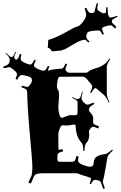

<svg xmlns="http://www.w3.org/2000/svg" viewBox="-40 -1200 776 1228"><path d="M565.9 -1133.3 579.1 -1180.2 587.4 -1175.8 582 -1153.8Q583 -1133.8 586.9 -1133.8L615.2 -1115.7Q629.9 -1115.7 636.7 -1116.7L639.6 -1153.3L647.5 -1153.8Q650.9 -1109.4 651.4 -1106L658.2 -1092.8Q661.1 -1087.9 663.1 -1087.9Q679.2 -1087.9 709.5 -1099.1L711.9 -1092.8Q677.2 -1076.2 677.2 -1070.3L675.3 -1060.5Q675.8 -1052.7 703.6 -1029.3L696.8 -1016.6Q675.3 -1038.1 670.4 -1038.1Q655.8 -1038.1 634.3 -1031.5Q612.8 -1024.9 612.8 -1018.6Q612.8 -1006.8 624.5 -982.9L615.2 -977.5Q602.1 -1004.9 594.2 -1004.9Q552.7 -1004.9 528.8 -997.6Q519 -994.1 519 -991Q519 -987.8 517.1 -985.8L511.7 -974.1Q511.7 -960.4 515.4 -952.9Q519 -945.3 532.7 -935.5L524.9 -927.7Q508.3 -945.8 502.9 -945.8Q478 -945.8 429.4 -916.5Q380.9 -887.2 374.3 -885Q367.7 -882.8 361.3 -881.1Q355 -879.4 355 -877.4L293.9 -871.6Q293.9 -869.1 293.7 -869.1Q293.5 -869.1 292 -871.6Q279.3 -894.5 264.2 -894.5Q267.1 -894.5 268.6 -944.3Q322.3 -959 408.7 -1009.3Q436.5 -1025.9 453.4 -1029.8Q470.2 -1033.7 490.7 -1060.8Q511.2 -1087.9 511.2 -1103.8Q511.2 -1119.6 501.5 -1147L510.7 -1150.9Q526.9 -1118.7 533.7 -1118.7L547.9 -1115.7Q554.7 -1117.7 559.1 -1119.6Q561 -1120.1 562.5 -1121.6Q564 -1123 564.9 -1123.8Q565.9 -1124.5 565.9 -1128.4ZM528.8 -678.2Q507.3 -710 486.8 -710L341.8 -709Q334.5 -709 329.3 -690.4Q324.2 -671.9 324.2 -643.1L327.1 -631.8Q327.1 -630.9 332.5 -623.5Q337.9 -616.2 337.9 -585.9L333 -515.1Q333 -494.1 339.4 -470Q345.7 -445.8 356.9 -445.8Q358.4 -445.8 379.6 -454.8Q400.9 -463.9 416 -463.9Q431.2 -463.9 439 -462.9Q456.1 -462.9 456.1 -479V-545.9Q456.1 -554.7 447 -560.5Q438 -566.4 421.9 -573.2L424.8 -579.1Q443.8 -566.9 453.9 -566.9Q463.9 -566.9 469.5 -571.8Q475.1 -576.7 485.8 -615.2L489.7 -613.8Q481 -584.5 481 -572.8Q481 -561 494.9 -545.9Q508.8 -530.8 519 -530.8Q529.3 -530.8 558.1 -543.9L563 -535.2Q540.5 -522 534.7 -515.1Q528.8 -508.3 528.8 -497.1V-495.1Q528.3 -490.7 542.5 -474.6Q556.6 -458.5 556.2 -443.8L555.2 -417Q555.2 -409.2 567.9 -401.9Q568.4 -401.9 592.8 -392.1L588.9 -377.9L563 -388.2Q560.1 -389.2 554.7 -389.2Q549.3 -389.2 541 -380.9L530.8 -367.2Q528.8 -363.3 528.8 -359.9L530.8 -340.8Q530.8 -304.7 514.2 -288.1Q501 -274.9 500 -234.9H492.2V-245.1Q492.2 -275.9 480 -289.1Q447.3 -322.8 443.8 -392.1Q443.8 -403.8 434.1 -403.8L390.1 -397L360.8 -398.9Q350.1 -398.9 341.6 -376.7Q333 -354.5 333 -338.9V-318.8Q333 -242.2 335 -242.2Q345.7 -242.2 359.9 -246.1L363.8 -231.9Q339.4 -226.1 333.3 -219.5Q327.1 -212.9 327.1 -200.2V-180.2Q327.1 -165 341.8 -165H418Q430.7 -165 437 -171.4Q443.4 -177.7 449.2 -202.1L462.9 -199.2Q459 -184.1 459 -173.8Q459 -157.7 488.8 -145.8Q518.6 -133.8 532.7 -133.8Q556.2 -133.8 557.1 -147.9L561 -170.9Q566.9 -207 629.9 -213.9Q645 -215.3 676.8 -243.2L682.1 -237.8Q650.4 -210 647.2 -193.6Q644 -177.2 635.3 -125Q626.5 -72.8 621.8 -56.9Q617.2 -41 617.2 -35.2L630.9 4.9L620.1 7.8Q603.5 -35.2 606 -32.7Q599.6 -43.5 592.5 -44.9Q585.4 -46.4 580.3 -48.1Q575.2 -49.8 568.8 -49.8Q553.2 -49.8 542 -22L533.2 -25.9Q541 -45.9 541 -53.5Q541 -61 541.7 -61Q542.5 -61 543 -60.8Q543.5 -60.5 544.9 -60.1Q529.3 -67.4 500.7 -75.4Q472.2 -83.5 464.6 -87.6Q457 -91.8 453.1 -91.8H230Q181.6 -91.8 175.8 -67.9L157.2 -25.9L141.1 -33.2L162.1 -77.1Q167 -98.6 167 -132.3Q167 -166 150.9 -342.5Q134.8 -519 133.8 -612.8Q132.8 -622.6 126.7 -628.4Q120.6 -634.3 97.2 -642.1L100.1 -651.9Q129.4 -644 132.6 -644Q135.7 -644 137.7 -644.5Q143.6 -645 147 -652.8L159.2 -668L164.1 -681.2L165 -685.1L161.1 -700.2Q158.7 -707 134.5 -713.6Q110.4 -720.2 97.9 -720.2Q85.4 -720.2 69.8 -689.9L59.1 -695.8Q68.8 -717.3 68.8 -724.9Q68.8 -732.4 60.1 -742.2L35.2 -763.2Q24.4 -771 20.3 -771Q16.1 -771 -16.1 -763.2L-20 -772.9Q6.3 -782.2 14.2 -791Q22 -799.8 22 -813V-824.2Q22 -833.5 -4.9 -858.9L-2 -861.8Q24.9 -835 33.2 -835H35.2Q41.5 -835 46.6 -844Q51.8 -853 59.1 -869.1L63 -867.2Q50.8 -840.8 50.8 -835Q50.8 -829.1 55.2 -824Q59.6 -818.8 63 -818.8H65.9Q77.1 -820.8 86.9 -855L97.2 -852.1Q91.8 -835 91.8 -823Q91.8 -811 116.5 -799.1Q141.1 -787.1 154.8 -787.1Q165 -787.1 180.2 -817.9L189 -814Q176.8 -787.1 176.8 -782.2Q176.8 -771 200.9 -759.5Q225.1 -748 235.8 -748Q246.6 -748 252 -753.9Q257.3 -759.8 266.1 -778.8L275.9 -774.9Q266.1 -753.4 266.1 -745.1Q268.1 -751 298.6 -755.4Q329.1 -759.8 343.8 -759.8Q358.4 -759.8 364.5 -766.4Q370.6 -772.9 378.9 -793.9L389.2 -789.1Q378.9 -766.6 378.9 -756.6Q378.9 -746.6 387.2 -742.2Q393.6 -734.9 399.9 -734.9H509.8Q510.3 -734.9 512.2 -736.8L514.2 -734.9Q518.1 -734.9 524.9 -741.7Q531.7 -748.5 550.5 -755.9Q569.3 -763.2 586.7 -767.8Q604 -772.5 624.8 -787.4Q645.5 -802.2 660.2 -826.2L665 -821.8Q643.1 -789.1 643.1 -772V-600.1Q643.1 -582.5 660.2 -544.9L655.8 -543Q640.6 -577.1 626 -591.8L578.1 -632.8Q574.2 -634.8 572.8 -637.2Q565.9 -636.2 560.1 -630.1Q554.2 -624 543 -605L536.1 -608.9Q549.8 -634.3 549.8 -646.2Q549.8 -658.2 522.9 -683.1Z"/></svg>

Font: Eater
Style: Regular
Weight: 400
Version: Version 001.002